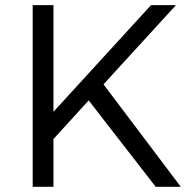

<svg xmlns="http://www.w3.org/2000/svg" viewBox="-20 -720 739 740"><path d="M676.8 0H580.1L321.8 -333L186 -184.1V0H106V-700.2H186V-289.1L562 -700.2H658.2L378.9 -395Z"/></svg>

Font: Argentum Sans Light
Style: Regular
Weight: 300
Designer: Julieta Ulanovsky (Modified by Cristiano Sobral)
Foundry: Julieta Ulanovsky
Version: Version 1.000; ttfautohint (v1.5.65-e2d9)